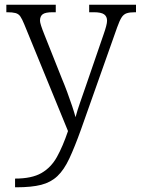

<svg xmlns="http://www.w3.org/2000/svg" viewBox="-20 -556 598 816"><path d="M44 203Q115 203 156 179.5Q197 156 222 111Q247 66 269 1L83 -453Q74 -475 66.5 -486Q59 -497 46 -500.5Q33 -504 10 -504H7V-536H217V-504H204Q173 -504 161.5 -495.5Q150 -487 150 -468Q150 -455 169 -408L243 -222Q254 -196 265.5 -165Q277 -134 286.5 -105.5Q296 -77 301 -58Q309 -88 320.5 -120.5Q332 -153 345 -191L421 -412Q427 -429 431 -444Q435 -459 435 -468Q435 -486 422.5 -495Q410 -504 378 -504H359V-536H558V-504H554Q531 -504 518 -499.5Q505 -495 496.5 -481.5Q488 -468 478 -440L324 -5Q297 70 274.5 118Q252 166 224 192.5Q196 219 155 229.5Q114 240 50 240H44Z"/></svg>

Font: Noto Serif Sinhala Light
Style: Regular
Weight: 300
Designer: Jelle Bosma - Monotype Design Team
Foundry: Monotype Imaging Inc.
Version: Version 2.007; ttfautohint (v1.8.4.7-5d5b)